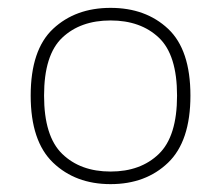

<svg xmlns="http://www.w3.org/2000/svg" viewBox="-20 -766 562 488"><path d="M261 -298Q172 -298 115 -352.5Q58 -407 58 -523Q58 -639.5 115 -692.8Q172 -746 261 -746Q350.5 -746 407.2 -692.8Q464 -639.5 464 -523Q464 -407 407.2 -352.5Q350.5 -298 261 -298ZM261 -330Q337.5 -330 383.8 -374.8Q430 -419.5 430 -523Q430 -626.5 383.8 -670.2Q337.5 -714 261 -714Q184.5 -714 138.2 -670.2Q92 -626.5 92 -523Q92 -419.5 138.2 -374.8Q184.5 -330 261 -330Z"/></svg>

Font: Encode Sans Expanded Thin
Style: Regular
Weight: 100
Width: 7
Designer: Multiple Designers
Foundry: Impallari Type
Version: Version 3.000; ttfautohint (v1.8.3) -l 8 -r 50 -G 200 -x 14 